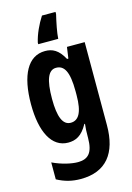

<svg xmlns="http://www.w3.org/2000/svg" viewBox="-146 -838 793 1150"><g transform="rotate(-15 250.5 -263.0)"><path d="M319 -753V-766H235C206 -721 180 -665 169 -616V-606H293C295 -644 307 -702 319 -753ZM197 -556C91 -556 34 -450 34 -269C34 -98 89 10 191 10C237 10 276 -7 312 -73H316C313 -51 312 -22 312 5V12C312 107 279 138 216 138C179 138 120 126 61 98V203C109 229 155 240 207 240C365 240 441 142 441 -31V-546H331L321 -476H313C279 -539 242 -556 197 -556ZM235 -442C285 -442 312 -399 312 -276V-253C312 -142 283 -101 236 -101C187 -101 164 -156 164 -268C164 -387 187 -442 235 -442Z"/></g></svg>

Font: Noto Sans Kannada ExtraCondensed
Style: Bold
Weight: 700
Width: 2
Designer: Jelle Bosma - Monotype Design Team
Foundry: Monotype Imaging Inc.
Version: Version 2.005